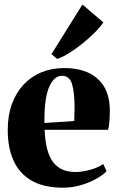

<svg xmlns="http://www.w3.org/2000/svg" viewBox="-20 -838 532 869"><path d="M265.5 11.5Q178.5 11.5 123 -20.5Q67.5 -52.5 41.2 -111.2Q15 -170 15 -249.5Q15 -315 33.8 -366.8Q52.5 -418.5 86.8 -455Q121 -491.5 167.5 -510.8Q214 -530 270.5 -530Q367.5 -530 421.5 -481.8Q475.5 -433.5 477 -343Q477 -309 475 -285.8Q473 -262.5 469 -250.5H182Q184 -199.5 193.5 -163.5Q203 -127.5 220.2 -104.5Q237.5 -81.5 263 -70.5Q288.5 -59.5 322 -59.5Q353 -59.5 389.2 -69.8Q425.5 -80 447 -96L462.5 -63Q448 -47.5 417.8 -30Q387.5 -12.5 347.8 -0.5Q308 11.5 265.5 11.5ZM181 -281.5 316 -290Q316.5 -305.5 316.8 -319.2Q317 -333 317.5 -348.5Q317.5 -420.5 306 -457.8Q294.5 -495 260.5 -495Q244 -495 229.5 -483.5Q215 -472 203.5 -446.8Q192 -421.5 186.2 -380.8Q180.5 -340 181 -281.5ZM238.5 -571.5 213 -593 353 -817.5 448 -736.5Q431 -712.5 405.8 -687.8Q380.5 -663 351.8 -639.8Q323 -616.5 294 -598.5Q265 -580.5 239.5 -571.5Z"/></svg>

Font: Merriweather 120pt ExtraBold
Style: Regular
Weight: 800
Version: Version 2.100